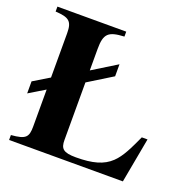

<svg xmlns="http://www.w3.org/2000/svg" viewBox="-121 -795 909 915"><g transform="rotate(20 333.5 -338.0)"><path d="M638 -228H609C580 -165 557 -115 523 -83C484 -46 431 -31 346 -31C281 -31 267 -47 267 -90V-382L390 -458V-519L267 -443V-552C267 -630 287 -647 367 -651V-676H18V-651C86 -647 105 -634 105 -573V-348L24 -299V-238L105 -287V-100C105 -45 93 -31 19 -25V0H596Z"/></g></svg>

Font: XITS Math
Style: Bold
Weight: 700
Designer: MicroPress Inc., with final additions and corrections provided by Coen Hoffman, Elsevier (retired)
Version: Version 1.105